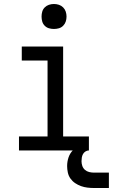

<svg xmlns="http://www.w3.org/2000/svg" viewBox="-20 -753 565 961"><path d="M75 0V-70H218V-450H89V-520H296V-70H425V0ZM250 -608Q237 -608 225 -611.5Q213 -615 204 -624Q195 -633 191.5 -645Q188 -657 188 -670Q188 -683 191.5 -695Q195 -707 204 -716Q213 -725 225 -729Q237 -733 250 -733Q263 -733 275 -729Q287 -725 296 -716Q305 -707 309 -695Q313 -683 313 -670Q313 -657 309 -645Q305 -633 296 -624Q287 -615 275 -611.5Q263 -608 250 -608ZM450 188Q434 188 417.5 186Q401 184 385.5 178.5Q370 173 356 163.5Q342 154 332.5 140.5Q323 127 319.5 110.5Q316 94 316 78Q316 56 323 35Q330 14 345.5 -1.5Q361 -17 382 -23.5Q403 -30 425 -30V0Q416 0 408 5Q400 10 395.5 18Q391 26 389.5 35.5Q388 45 388 54Q388 66 392 77.5Q396 89 405 97Q414 105 426 108Q438 111 450 111H525V188Z"/></svg>

Font: Iosevka Slab
Style: Regular
Weight: 400
Monospace: yes
Designer: Belleve Invis
Foundry: Belleve Invis
Version: Version 11.2.4; ttfautohint (v1.8.3)